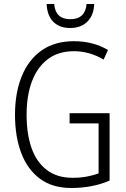

<svg xmlns="http://www.w3.org/2000/svg" viewBox="-20 -930 630 960"><path d="M328 -364H528V-27Q484 -8 435.5 1Q387 10 337 10Q242 10 179.5 -36.5Q117 -83 86 -165.5Q55 -248 55 -356Q55 -465 88.5 -548Q122 -631 187.5 -677.5Q253 -724 350 -724Q396 -724 438.5 -713.5Q481 -703 520 -680L498 -632Q461 -654 424 -664Q387 -674 350 -674Q272 -674 219.5 -634.5Q167 -595 140 -524Q113 -453 113 -356Q113 -261 137.5 -190.5Q162 -120 213.5 -80.5Q265 -41 343 -41Q381 -41 413.5 -47Q446 -53 473 -63V-313H328ZM451 -910Q449 -854 417 -822Q385 -790 331 -790Q278 -790 247 -820.5Q216 -851 213 -910H251Q257 -834 332 -834Q406 -834 413 -910Z"/></svg>

Font: Noto Sans Telugu Condensed Light
Style: Regular
Weight: 300
Width: 3
Designer: Jelle Bosma - Monotype Design Team
Foundry: Monotype Imaging Inc.
Version: Version 2.005; ttfautohint (v1.8.4.7-5d5b)